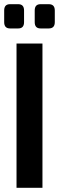

<svg xmlns="http://www.w3.org/2000/svg" viewBox="-21 -898 282 918"><path d="M27 -878H66Q94 -878 94 -848V-792Q94 -762 66 -762H27Q-1 -762 -1 -792V-848Q-1 -878 27 -878ZM173 -878H212Q241 -878 241 -848V-792Q241 -762 212 -762H173Q145 -762 145 -792V-848Q145 -878 173 -878ZM182 0H58V-690H182Z"/></svg>

Font: Exo 2 Semi Bold Condensed
Style: Regular
Weight: 600
Width: 3
Designer: Natanael Gama
Version: Version 1.001;PS 001.001;hotconv 1.0.70;makeotf.lib2.5.58329